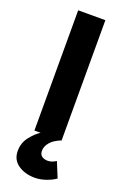

<svg xmlns="http://www.w3.org/2000/svg" viewBox="-167 -703 634 978"><g transform="rotate(20 150.5 -213.5)"><path d="M159.9 225.5Q106.6 225.5 69.5 199.7Q32.4 173.8 32.4 126.4Q32.4 82.6 58 49.8Q83.6 17.1 110.6 0H76.9V-651.8H224.3V0Q184.5 15.6 166.2 37.8Q148 60 148 83.2Q148 103.4 160.9 112.6Q173.7 121.7 193.2 121.7Q206.1 121.7 217.9 116.7Q229.6 111.7 237.7 106.7L271.5 189.3Q251.2 204.2 219.9 214.9Q188.7 225.5 159.9 225.5Z"/></g></svg>

Font: Source Sans 3
Style: Regular
Weight: 200
Designer: Paul D. Hunt
Foundry: Adobe
Version: Version 3.046;hotconv 1.0.118;makeotfexe 2.5.65603